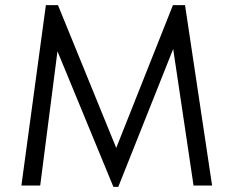

<svg xmlns="http://www.w3.org/2000/svg" viewBox="-20 -720 906 745"><path d="M158 -700H205L431 -146L651 -700H698L803 0H731L652 -530L439 5H420L203 -521L136 0H63Z"/></svg>

Font: Tilda Sans
Style: Regular
Weight: 400
Designer: ParaType Ltd
Foundry: ParaType Ltd
Version: Version 1.009